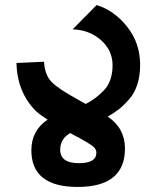

<svg xmlns="http://www.w3.org/2000/svg" viewBox="-20 -718 632 759"><path d="M45 -469Q63 -470 99.5 -471.5Q136 -473 154 -474Q157 -421 184.5 -393.5Q212 -366 285 -326Q290 -323 302 -316.5Q314 -310 319 -307Q341 -319 356 -330Q371 -341 389 -359Q407 -377 416 -402.5Q425 -428 425 -460Q425 -519 379 -559.5Q333 -600 267 -602L362 -698Q431 -677 482.5 -612.5Q534 -548 534 -461Q534 -419 523 -384.5Q512 -350 491 -326Q470 -302 451 -287Q432 -272 406 -257Q474 -211 474 -131Q474 21 287 21Q104 21 104 -124Q104 -202 168 -245Q137 -265 122 -279Q48 -353 45 -469ZM218 -126Q218 -73 292 -73Q361 -73 361 -114Q361 -129 347 -140Q333 -151 293 -173H294Q285 -176 258 -192Q218 -170 218 -126Z"/></svg>

Font: Coval
Style: Black
Weight: 1000
Foundry: Context Ltd
Version: Version 001.000